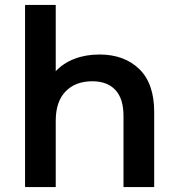

<svg xmlns="http://www.w3.org/2000/svg" viewBox="-20 -762 725 782"><path d="M608 -306V0H483V-290Q483 -360 450 -395.5Q417 -431 356 -431Q287 -431 247 -389.5Q207 -348 207 -270V0H82V-742H207V-472Q238 -505 283.5 -522.5Q329 -540 385 -540Q486 -540 547 -481Q608 -422 608 -306Z"/></svg>

Font: Montserrat Alternates SemiBold
Style: Regular
Weight: 600
Designer: Julieta Ulanovsky
Foundry: Julieta Ulanovsky
Version: Version 7.200